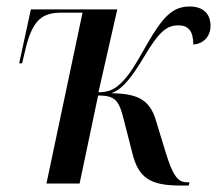

<svg xmlns="http://www.w3.org/2000/svg" viewBox="-20 -565 668 591"><path d="M534 6H561L563 -4H555C528 -4 512 -23 489 -99L460 -194C441 -259 402 -277 323 -278C361 -292 390 -335 424 -391C469 -467 493 -487 529 -487C560 -487 575 -469 575 -428C607 -430 628 -454 628 -485C628 -524 604 -545 564 -545C511 -545 481 -513 432 -428C398 -368 377 -331 350 -307C331 -289 313 -281 283 -281L341 -536H75L39 -370H48L61 -424C83 -508 114 -526 170 -526H234L123 0H225L282 -271C338 -271 347 -254 363 -189L387 -95C406 -16 444 6 534 6Z"/></svg>

Font: Noto Serif Display Condensed Medium
Style: Italic
Weight: 500
Width: 3
Italic angle: -12°
Designer: Monotype Design Team
Foundry: Monotype Imaging Inc.
Version: Version 2.009